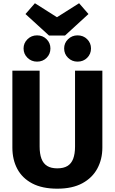

<svg xmlns="http://www.w3.org/2000/svg" viewBox="-20 -1119 691 1156"><path d="M431.8 -693.4H596.3V-230.3Q596.3 -160.5 566.1 -104.4Q535.9 -48.2 475.7 -15.6Q415.5 17 325 17Q234.6 17 174.5 -14.4Q114.5 -45.8 84.5 -101.6Q54.5 -157.4 54.5 -230.3V-693.4H218.6V-236.7Q218.6 -193.1 229.6 -163.6Q240.7 -134.1 264.3 -119.7Q287.8 -105.4 325 -105.4Q362.6 -105.4 386.2 -119.7Q409.8 -134.1 420.8 -163.6Q431.8 -193.1 431.8 -236.7ZM446.8 -906.1Q481.8 -906.1 504.8 -883Q527.9 -860 527.9 -827.3Q527.9 -793.9 504.8 -770.9Q481.8 -747.9 446.8 -747.9Q413.5 -747.9 389.8 -770.9Q366.2 -793.9 366.2 -827.3Q366.2 -860 389.8 -883Q413.5 -906.1 446.8 -906.1ZM203 -906.1Q237.5 -906.1 260.6 -883Q283.6 -860 283.6 -827.3Q283.6 -793.9 260.6 -770.9Q237.5 -747.9 203 -747.9Q169.2 -747.9 145.6 -770.9Q121.9 -793.9 121.9 -827.3Q121.9 -860 145.6 -883Q169.2 -906.1 203 -906.1ZM323 -1015.3 456.2 -1099.5 512.7 -1034.5 371.5 -905.2H275L133.4 -1034.5L190.2 -1099.5Z"/></svg>

Font: Fira Sans Variable
Style: Regular
Weight: 400
Designer: Carrois Corporate & Edenspiekermann AG
Foundry: Carrois Corporate GbR & Edenspiekermann AG
Version: Version 4.202